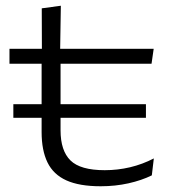

<svg xmlns="http://www.w3.org/2000/svg" viewBox="-20 -636 602 669"><path d="M331 13Q256.5 13 211.2 -7.5Q166 -28 145.5 -70Q125 -112 125 -176V-433.5H191V-182Q191 -111 225.5 -77Q260 -43 345 -43Q390 -43 433.2 -53.2Q476.5 -63.5 516 -84L509 -25Q473.5 -7.5 427.5 2.8Q381.5 13 331 13ZM26.5 -225.5V-273H488.5V-225.5ZM13 -414V-466H515.5L508 -414ZM126 -458.5 125.5 -607 192 -616 189.5 -458.5Z"/></svg>

Font: Anek Latin Expanded Light
Style: Regular
Weight: 300
Width: 7
Designer: Yesha Goshar
Foundry: Ek Type
Version: Version 1.003